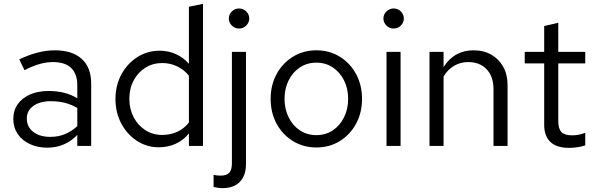

<svg xmlns="http://www.w3.org/2000/svg" viewBox="-20 -757 3088 996"><path d="M226 9Q174 9 134 -10Q94 -29 71.5 -62.5Q49 -96 49 -140Q49 -184 72 -216.5Q95 -249 136 -267Q177 -285 232 -285Q274 -285 311.5 -276Q349 -267 381 -247V-314Q381 -374 349 -404.5Q317 -435 255 -435Q221 -435 185.5 -425Q150 -415 107 -393L80 -449Q178 -496 264 -496Q355 -496 404 -451.5Q453 -407 453 -324V0H381V-57Q349 -24 310 -7.5Q271 9 226 9ZM119 -142Q119 -99 152.5 -73Q186 -47 241 -47Q282 -47 316.5 -61Q351 -75 381 -103V-197Q350 -215 317 -223.5Q284 -232 243 -232Q187 -232 153 -207.5Q119 -183 119 -142Z M804 7Q741 7 690 -26.5Q639 -60 609 -116.5Q579 -173 579 -243Q579 -314 609.5 -370.5Q640 -427 692 -460.5Q744 -494 808 -494Q853 -494 892 -476.5Q931 -459 960 -426V-722L1033 -737V0H960V-65Q932 -30 892 -11.5Q852 7 804 7ZM822 -57Q865 -57 901 -74Q937 -91 960 -122V-364Q936 -395 899.5 -412.5Q863 -430 822 -430Q773 -430 734.5 -406Q696 -382 673.5 -340Q651 -298 651 -244Q651 -191 673.5 -148.5Q696 -106 734.5 -81.5Q773 -57 822 -57Z M1220 -609Q1198 -609 1182.5 -624.5Q1167 -640 1167 -661Q1167 -682 1182.5 -697.5Q1198 -713 1220 -713Q1242 -713 1257.5 -697.5Q1273 -682 1273 -661Q1273 -640 1257.5 -624.5Q1242 -609 1220 -609ZM1133 219Q1121 219 1109.5 217Q1098 215 1088 213V150Q1097 152 1105.5 153Q1114 154 1124 154Q1156 154 1169.5 139Q1183 124 1183 90V-488H1256V94Q1256 153 1224.5 186Q1193 219 1133 219Z M1621 8Q1554 8 1500 -25Q1446 -58 1415 -115Q1384 -172 1384 -244Q1384 -316 1415 -373Q1446 -430 1500 -463Q1554 -496 1621 -496Q1689 -496 1742.5 -463Q1796 -430 1827 -373Q1858 -316 1858 -244Q1858 -172 1827 -115Q1796 -58 1742.5 -25Q1689 8 1621 8ZM1621 -56Q1669 -56 1706 -80.5Q1743 -105 1764.5 -148Q1786 -191 1786 -244Q1786 -298 1764.5 -340.5Q1743 -383 1706 -407.5Q1669 -432 1621 -432Q1573 -432 1536 -407.5Q1499 -383 1477.5 -340.5Q1456 -298 1456 -244Q1456 -191 1477.5 -148Q1499 -105 1536 -80.5Q1573 -56 1621 -56Z M1985 0V-488H2058V0ZM2022 -609Q2000 -609 1984.5 -624.5Q1969 -640 1969 -661Q1969 -682 1984.5 -697.5Q2000 -713 2022 -713Q2044 -713 2059.5 -697.5Q2075 -682 2075 -661Q2075 -640 2059.5 -624.5Q2044 -609 2022 -609Z M2208 0V-488H2281V-409Q2309 -453 2348 -474.5Q2387 -496 2436 -496Q2489 -496 2528.5 -473.5Q2568 -451 2590.5 -410.5Q2613 -370 2613 -316V0H2540V-295Q2540 -360 2504.5 -397.5Q2469 -435 2409 -435Q2369 -435 2336 -416Q2303 -397 2281 -360V0Z M2931 10Q2868 10 2835.5 -20.5Q2803 -51 2803 -109V-428H2702V-488H2803V-622L2876 -639V-488H3016V-428H2876V-128Q2876 -89 2892.5 -72Q2909 -55 2947 -55Q2966 -55 2981 -58Q2996 -61 3016 -68V-3Q2996 4 2974 7Q2952 10 2931 10Z"/></svg>

Font: Red Hat Text
Style: Regular
Weight: 400
Designer: Pentagram, MCKL
Foundry: MCKL
Version: Version 1.030